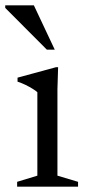

<svg xmlns="http://www.w3.org/2000/svg" viewBox="-38 -697 326 717"><path d="M179 -446 176.5 -363.5V-41L253.5 -18V0H26V-18L101.5 -41V-352.5Q96 -358 84.2 -365.2Q72.5 -372.5 57.8 -379.8Q43 -387 27.5 -392V-407L171 -446ZM166.5 -511.5H137L-18.5 -667.5V-677H88.5Z"/></svg>

Font: Newsreader 24pt
Style: Regular
Weight: 400
Designer: Hugues Gentile
Foundry: Production Type
Version: Version 1.003